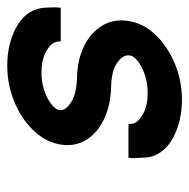

<svg xmlns="http://www.w3.org/2000/svg" viewBox="-16 -498 519 526"><g transform="rotate(-90 243.0 -234.5)"><path d="M407.7 -246.1Q450.7 -210.4 450.7 -161.1Q450.7 -149.4 448.2 -136.7Q440.9 -97.7 409.2 -65.4Q377.4 -33.2 331.3 -14.2Q285.2 4.9 233.4 4.9Q175.3 4.9 130.1 -18.8Q85 -42.5 75.7 -85.9Q75.2 -90.3 74.7 -98.6Q74.2 -106.9 74 -115.7Q73.7 -124.5 73.2 -130.9Q73.2 -132.8 74.2 -139.2V-141.6H166L168 -128.4Q172.9 -113.3 195.3 -101.1Q217.8 -88.9 251.5 -88.9Q278.8 -88.9 301.5 -96.7Q324.2 -104.5 338.6 -115.7Q353 -127 354.5 -136.7Q355 -139.6 355 -142.1Q355 -158.2 334 -172.9Q313 -187.5 272 -189Q202.1 -189.9 154.8 -223.1Q108.9 -258.8 108.9 -308.6Q108.9 -319.8 111.3 -332Q119.1 -371.1 150.6 -403.3Q182.1 -435.5 228.5 -454.6Q274.9 -473.6 326.7 -473.6Q384.8 -473.6 429.9 -450Q475.1 -426.3 483.9 -382.8Q484.9 -378.4 485.4 -370.1Q485.8 -361.8 486.1 -353Q486.3 -344.2 486.3 -338.4Q486.3 -335.9 485.4 -329.6V-327.1H393.6L391.6 -340.3Q387.2 -355.5 364.5 -367.7Q341.8 -379.9 308.1 -379.9Q280.8 -379.9 258.3 -372.1Q235.8 -364.3 221.4 -353Q207 -341.8 205.1 -332Q204.6 -330.1 204.6 -327.6Q204.6 -312.5 227.1 -298.3Q249.5 -284.2 291 -282.7Q361.3 -281.7 407.7 -246.1Z"/></g></svg>

Font: Lambda
Style: Italic
Weight: 400
Italic angle: -11°
Designer: GGBotNet
Version: 0.22